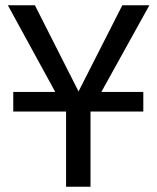

<svg xmlns="http://www.w3.org/2000/svg" viewBox="-20 -708 596 728"><path d="M323.2 -285.2V0H230.5V-285.2H30.3V-359.4H189.5L9.8 -688H112.3L277.8 -361.3L443.8 -688H546.4L364.3 -359.4H523.4V-285.2Z"/></svg>

Font: Arimo
Style: Regular
Weight: 400
Designer: Steve Matteson
Foundry: Monotype Imaging Inc.
Version: Version 1.33